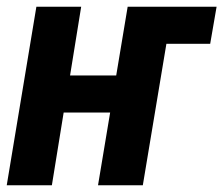

<svg xmlns="http://www.w3.org/2000/svg" viewBox="-29 -550 663 570"><path d="M-9 0 79 -530H212L179 -326H316L350 -530H614L595 -420H465L395 0H262L298 -216H160L125 0Z"/></svg>

Font: Iosevka Curly XBdEx
Style: Italic
Weight: 800
Width: 7
Italic angle: -9°
Monospace: yes
Designer: Belleve Invis
Foundry: Belleve Invis
Version: Version 11.1.0; ttfautohint (v1.8.3)